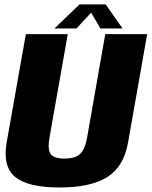

<svg xmlns="http://www.w3.org/2000/svg" viewBox="-20 -826 672 850"><path d="M243 4Q104.5 4 47.8 -42Q-9 -88 9.5 -195.5L94.5 -675H280L199 -216.5Q190 -166 203.8 -145Q217.5 -124 265.5 -124Q314 -124 335.2 -145Q356.5 -166 365.5 -216.5L446 -675H631.5L547 -195.5Q528 -88 454.8 -42Q381.5 4 243 4ZM221 -700 332 -806.5H448L522.5 -700H424.5L383.5 -770L318.5 -700Z"/></svg>

Font: Anybody ExtraBold
Style: Italic
Weight: 800
Italic angle: -10°
Designer: Tyler Finck
Foundry: Etcetera Type Company
Version: Version 1.010; ttfautohint (v1.8.3) -l 8 -r 50 -G 200 -x 14 